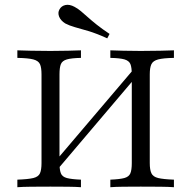

<svg xmlns="http://www.w3.org/2000/svg" viewBox="-20 -781 798 801"><path d="M200.8 -51.6 200 -95.2 543.5 -499.2 544.4 -456.5ZM440.3 0V-31.5Q479.8 -33.1 498.8 -38.3Q517.7 -43.5 523.8 -57.7Q529.8 -71.8 529.8 -100.8V-470.2Q529.8 -499.2 524.2 -513.3Q518.5 -527.4 499.6 -533.1Q480.6 -538.7 440.3 -539.5V-571Q460.5 -570.2 494 -569.4Q527.4 -568.5 566.9 -568.5Q613.7 -568.5 649.2 -569.4Q684.7 -570.2 705.6 -571V-539.5Q661.3 -538.7 639.9 -533.1Q618.5 -527.4 611.7 -513.3Q604.8 -499.2 604.8 -470.2V-100.8Q604.8 -72.6 611.7 -58.1Q618.5 -43.5 639.9 -38.3Q661.3 -33.1 705.6 -31.5V0Q684.7 -1.6 649.2 -2Q613.7 -2.4 566.9 -2.4Q526.6 -2.4 493.5 -2Q460.5 -1.6 440.3 0ZM52.4 0V-31.5Q97.6 -33.1 119 -38.3Q140.3 -43.5 146.8 -58.1Q153.2 -72.6 153.2 -100.8V-470.2Q153.2 -499.2 146.8 -513.3Q140.3 -527.4 119 -533.1Q97.6 -538.7 52.4 -539.5V-571Q73.4 -570.2 108.9 -569.4Q144.4 -568.5 190.3 -568.5Q230.6 -568.5 264.1 -569.4Q297.6 -570.2 317.7 -571V-539.5Q278.2 -538.7 258.9 -533.1Q239.5 -527.4 233.9 -513.3Q228.2 -499.2 228.2 -470.2V-100.8Q228.2 -72.6 233.9 -58.1Q239.5 -43.5 258.9 -38.3Q278.2 -33.1 317.7 -31.5V0Q297.6 -1.6 264.1 -2Q230.6 -2.4 190.3 -2.4Q144.4 -2.4 108.9 -2Q73.4 -1.6 52.4 0ZM427.4 -621Q381.5 -641.9 348.4 -651.6Q315.3 -661.3 292.3 -667.7Q269.4 -674.2 252.4 -683.1Q233.1 -695.2 226.6 -711.7Q220.2 -728.2 228.2 -741.9Q236.3 -756.5 253.2 -760.1Q270.2 -763.7 291.1 -752.4Q304.8 -745.2 317.7 -734.3Q330.6 -723.4 346.4 -709.3Q362.1 -695.2 383.9 -677.8Q405.6 -660.5 437.1 -639.5Z"/></svg>

Font: Playfair 12pt Light
Style: Regular
Weight: 300
Designer: Claus Eggers Sørensen
Foundry: Claus Eggers Sørensen
Version: Version 2.000;gftools[0.9.28]